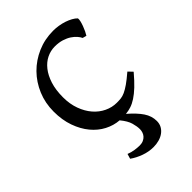

<svg xmlns="http://www.w3.org/2000/svg" viewBox="-202 -554 840 840"><g transform="rotate(-45 218.5 -133.5)"><path d="M410.2 -92.8Q383.8 -61.5 362.8 -41.7Q341.8 -22 323.7 -10.3Q305.7 1.5 289.3 6.8Q272.9 12.2 255.9 13.7Q293 45.9 311.3 73.2Q329.6 100.6 329.6 131.3Q329.6 148.4 322.3 161.6Q314.9 174.8 302.5 183.8Q290 192.9 273.4 197.5Q256.8 202.1 238.8 202.1Q209.5 202.1 180.7 191.7Q151.9 181.2 129.9 165.5L136.7 142.6Q153.8 149.4 171.4 151.9Q189 154.3 200.2 154.3Q213.9 154.3 223.6 149.9Q233.4 145.5 239.7 138.4Q246.1 131.3 249 122.3Q252 113.3 252 104.5Q252 86.9 245.6 64.5Q239.3 42 216.3 14.2Q182.1 11.7 150.1 -4.9Q118.2 -21.5 93.5 -51.3Q68.8 -81.1 54 -122.8Q39.1 -164.6 39.1 -216.8Q39.1 -269.5 58.3 -315.4Q77.6 -361.3 111.1 -395.3Q144.5 -429.2 189.9 -449Q235.4 -468.8 288.1 -468.8Q304.2 -468.8 321 -466.1Q337.9 -463.4 353.3 -458.3Q368.7 -453.1 381.6 -446Q394.5 -439 402.8 -430.2Q403.8 -424.3 401.4 -413.6Q398.9 -402.8 394.5 -390.9Q390.1 -378.9 384.8 -367.9Q379.4 -356.9 375 -350.1L356.9 -355Q353 -363.8 344.2 -374Q335.4 -384.3 321.5 -393.6Q307.6 -402.8 288.3 -408.9Q269 -415 244.1 -415Q218.3 -415 194.6 -403.6Q170.9 -392.1 152.6 -369.1Q134.3 -346.2 123.3 -312Q112.3 -277.8 112.3 -231.9Q112.3 -190.4 124.8 -156.5Q137.2 -122.6 158 -98.6Q178.7 -74.7 205.8 -61.8Q232.9 -48.8 262.2 -48.8Q275.9 -48.8 287.6 -50Q299.3 -51.3 313.2 -57.6Q327.1 -64 345.5 -76.7Q363.8 -89.4 391.1 -112.8Z"/></g></svg>

Font: Noto Serif Devanagari
Style: Regular
Weight: 400
Designer: Monotype Design Team
Foundry: Monotype Imaging Inc.
Version: Version 1.01